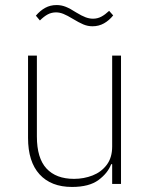

<svg xmlns="http://www.w3.org/2000/svg" viewBox="-20 -728 599 760"><path d="M424 0V-78H420Q407 -43 370 -15.5Q333 12 265 12Q182 12 136.5 -38Q91 -88 91 -182V-508H126V-188Q126 -102 164 -61Q202 -20 273 -20Q312 -20 346.5 -33.5Q381 -47 402.5 -75.5Q424 -104 424 -148V-508H459V0ZM346 -624Q327 -624 309.5 -631.5Q292 -639 269 -653Q246 -667 231 -673Q216 -679 202 -679Q184 -679 169 -671Q154 -663 138 -647L122 -666Q139 -686 159 -697Q179 -708 204 -708Q223 -708 240.5 -701Q258 -694 281 -679Q304 -665 319 -659.5Q334 -654 348 -654Q366 -654 381 -662Q396 -670 412 -685L428 -667Q412 -647 391.5 -635.5Q371 -624 346 -624Z"/></svg>

Font: IBM Plex Sans ExtraLight
Style: Regular
Weight: 250
Designer: Mike Abbink, Paul van der Laan, Pieter van Rosmalen
Foundry: Bold Monday
Version: Version 3.201